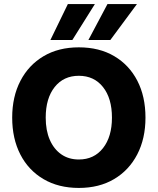

<svg xmlns="http://www.w3.org/2000/svg" viewBox="-20 -918 776 945"><path d="M40 -339Q40 -442 80.5 -520Q121 -598 194.5 -641.5Q268 -685 368 -685Q469 -685 542.5 -641.5Q616 -598 656 -520.5Q696 -443 696 -339Q696 -236 655.5 -158Q615 -80 541.5 -36.5Q468 7 368 7Q268 7 194 -36.5Q120 -80 80 -158Q40 -236 40 -339ZM205 -339Q205 -276 225 -230Q245 -184 281.5 -158.5Q318 -133 368 -133Q443 -133 487 -189Q531 -245 531 -339Q531 -434 487 -489.5Q443 -545 368 -545Q293 -545 249 -489.5Q205 -434 205 -339ZM415 -721 509 -898H654L523 -721ZM228 -721 314 -898H447L336 -721Z"/></svg>

Font: Hind Variable Light
Style: Regular
Weight: 300
Designer: Manushi Parikh, Satya Rajpurohit
Foundry: Indian Type Foundry
Version: Version 3.000